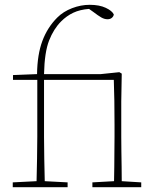

<svg xmlns="http://www.w3.org/2000/svg" viewBox="-20 -778 659 798"><path d="M33 0V-20L132 -25Q133 -72 134 -118Q135 -164 135 -210V-446H34V-466L134 -470Q135 -551 156 -607.5Q177 -664 218 -705Q243 -730 279.5 -744Q316 -758 353 -758Q393 -758 419.5 -745.5Q446 -733 453 -718Q452 -710 445 -704Q438 -698 427 -698Q414 -698 401 -705.5Q388 -713 367 -729L350 -741Q312 -738 284.5 -725Q257 -712 234 -689Q203 -658 184 -609.5Q165 -561 163 -470H399L476 -478L486 -472L484 -356V-210Q484 -184 484.5 -150.5Q485 -117 485.5 -84Q486 -51 486 -25L567 -20V0H364V-20L454 -25Q455 -51 455 -84.5Q455 -118 455.5 -151Q456 -184 456 -210V-259Q456 -367 453 -446H163V-210Q163 -164 164 -118Q165 -72 166 -25L261 -20V0Z"/></svg>

Font: Source Serif 4 ExtraLight
Style: Regular
Weight: 200
Designer: Frank Grießhammer
Foundry: Adobe
Version: Version 4.005;hotconv 1.1.0;makeotfexe 2.6.0